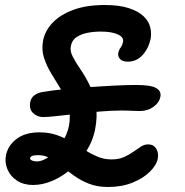

<svg xmlns="http://www.w3.org/2000/svg" viewBox="-20 -730 740 766"><path d="M411 16Q368 16 335 3Q302 -10 275.5 -29Q249 -48 226 -67Q203 -86 180.5 -98.5Q158 -111 133 -111Q116 -111 108.5 -108Q101 -105 100 -99Q99 -94 107 -90Q115 -86 126 -86Q151 -86 178.5 -107Q206 -128 227 -160.5Q248 -193 255 -227Q263 -270 253 -305.5Q243 -341 223.5 -373Q204 -405 185 -436Q166 -467 155.5 -499.5Q145 -532 152 -569Q160 -608 190 -639.5Q220 -671 272 -690.5Q324 -710 398 -710Q456 -710 494 -697.5Q532 -685 552.5 -665.5Q573 -646 579 -622.5Q585 -599 581 -575Q572 -535 548 -509.5Q524 -484 490 -484Q467 -484 458 -495.5Q449 -507 452 -520Q455 -532 461.5 -540.5Q468 -549 471 -564Q474 -582 449.5 -593Q425 -604 382 -604Q352 -604 326.5 -598.5Q301 -593 284 -581Q267 -569 263 -547Q258 -528 270 -504.5Q282 -481 301 -453.5Q320 -426 337.5 -390.5Q355 -355 362.5 -311Q370 -267 359 -211Q350 -168 325.5 -128.5Q301 -89 266 -58Q231 -27 191 -9.5Q151 8 112 8Q74 8 47.5 -9.5Q21 -27 9.5 -55Q-2 -83 4 -111Q12 -150 46.5 -176Q81 -202 137 -202Q176 -202 207 -191Q238 -180 265 -164Q292 -148 317.5 -132Q343 -116 369 -105Q395 -94 425 -94Q454 -94 475 -103.5Q496 -113 512 -124.5Q528 -136 542 -145Q556 -154 571 -154Q593 -154 603.5 -136.5Q614 -119 609 -95Q604 -71 578 -45Q552 -19 509 -1.5Q466 16 411 16ZM152 -263Q129 -263 112 -279Q95 -295 101 -324Q104 -340 118 -350.5Q132 -361 157 -364Q192 -370 238.5 -374.5Q285 -379 335.5 -382.5Q386 -386 435 -388.5Q484 -391 524 -391Q581 -391 602.5 -379Q624 -367 620 -345Q616 -321 592.5 -304Q569 -287 537 -287Q524 -287 508 -288Q492 -289 462 -289Q424 -289 378 -285Q332 -281 287.5 -276Q243 -271 206.5 -267Q170 -263 152 -263Z"/></svg>

Font: Shantell Sans Medium
Style: Italic
Weight: 500
Italic angle: -11°
Designer: Stephen Nixon, Anya Danilova, Shantell Martin
Foundry: Arrow Type
Version: Version 1.011;[c5ecc13dd]